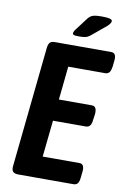

<svg xmlns="http://www.w3.org/2000/svg" viewBox="-95 -927 647 983"><g transform="rotate(10 228.0 -435.5)"><path d="M72 0Q52 0 44 -9Q36 -18 38 -37L103 -663Q105 -682 112.5 -691Q120 -700 140 -700H432Q460 -700 455 -658L452 -630Q449 -607 441.5 -597.5Q434 -588 420 -588H228L210 -414H381Q409 -414 405 -372L401 -344Q399 -322 391.5 -312Q384 -302 369 -302H199L179 -112H370Q398 -112 393 -70L390 -42Q388 -19 380.5 -9.5Q373 0 358 0ZM254 -750Q235 -750 228.5 -752.5Q222 -755 222 -760Q222 -770 235 -786L279 -844Q292 -862 308 -866.5Q324 -871 351 -871Q381 -871 394 -867.5Q407 -864 407 -856Q407 -842 379 -820L316 -768Q302 -756 289 -753Q276 -750 254 -750Z"/></g></svg>

Font: Asap Condensed Condensed SemiBold
Style: Italic
Weight: 600
Width: 3
Italic angle: -6°
Designer: Pablo Cosgaya
Foundry: Omnibus-Type
Version: Version 3.001; ttfautohint (v1.8.4.7-5d5b)